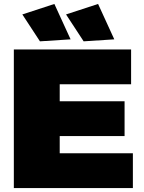

<svg xmlns="http://www.w3.org/2000/svg" viewBox="-20 -951 730 971"><path d="M652 0H50V-701H643V-525H282V-439H610V-263H282V-176H652ZM182 -742 93 -878 255 -931 337 -752ZM403 -742 314 -878 476 -931 558 -752Z"/></svg>

Font: Argentum Novus Black
Style: Regular
Weight: 900
Designer: Julieta Ulanovsky (font) & Cristiano Sobral (main changes)
Foundry: Julieta Ulanovsky (font) & Cristiano Sobral (main changes)
Version: Version 3.00;November 27, 2020;FontCreator 13.0.0.2655 64-bi